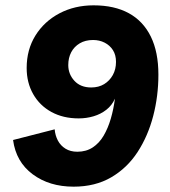

<svg xmlns="http://www.w3.org/2000/svg" viewBox="-20 -690 638 720"><path d="M256 10Q165 10 102.5 -36.5Q40 -83 29 -165L185 -205Q187 -182 197 -163Q207 -144 225.5 -132.5Q244 -121 270 -121Q303 -121 327.5 -137Q352 -153 368.5 -181Q385 -209 395.5 -245Q406 -281 411 -320Q400 -295 379 -278.5Q358 -262 331 -254Q304 -246 275 -246Q217 -246 173 -270Q129 -294 104.5 -337Q80 -380 80 -435Q80 -504 113 -557Q146 -610 203 -640Q260 -670 331 -670Q409 -670 463 -640.5Q517 -611 545.5 -553Q574 -495 574 -410Q574 -330 554.5 -255Q535 -180 496 -120Q457 -60 397 -25Q337 10 256 10ZM322 -362Q350 -362 370.5 -374.5Q391 -387 403 -408.5Q415 -430 415 -458Q415 -484 403.5 -502Q392 -520 372.5 -530Q353 -540 329 -540Q300 -540 279 -527.5Q258 -515 247 -494Q236 -473 236 -446Q236 -412 259 -387Q282 -362 322 -362Z"/></svg>

Font: Kantumruy Pro
Style: Bold Italic
Weight: 700
Italic angle: -13°
Version: Version 1.002